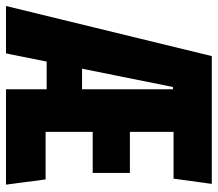

<svg xmlns="http://www.w3.org/2000/svg" viewBox="-63 -663 726 640"><g transform="rotate(90 300.0 -343.0)"><path d="M0 0 167 -686H593L575.5 -558.5H419.5V-413H556.5V-289H419.5V-132H578L595.5 0H277.5V-556.5H270L158 0ZM129.5 -135.5V-253.5H355V-135.5Z"/></g></svg>

Font: Chivo Mono Medium
Style: Regular
Weight: 500
Monospace: yes
Designer: Hector Gatti
Foundry: Omnibus-Type
Version: Version 1.008